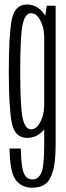

<svg xmlns="http://www.w3.org/2000/svg" viewBox="-20 -624 301 873"><path d="M126.5 229.5Q161.5 229.5 184.2 214.2Q207 199 220 156.2Q233 113.5 233 32V-598H192.5L181 -519V33Q181 136.5 167 164.2Q153 192 127.5 192Q110.5 192 98.8 180.2Q87 168.5 81.5 138.2Q76 108 74.5 51.5H23.5Q25 160 52 194.8Q79 229.5 126.5 229.5ZM103 3Q145.5 3 175.2 -28.8Q205 -60.5 205 -108.5L180.5 -139.5Q180.5 -102 163.2 -69Q146 -36 121.5 -36Q94 -36 83 -87Q72 -138 72 -300Q72 -462.5 83 -513.2Q94 -564 121.5 -564Q146 -564 163.2 -531.5Q180.5 -499 180.5 -462L203.5 -489.5Q203.5 -533.5 174.2 -568.5Q145 -603.5 103 -603.5Q46.5 -603.5 33.2 -533.5Q20 -463.5 20 -300Q20 -137 33.2 -67Q46.5 3 103 3Z"/></svg>

Font: Anybody ExtraCondensed Light
Style: Regular
Weight: 300
Width: 2
Version: Version 1.113;gftools[0.9.25]